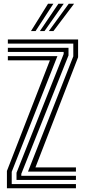

<svg xmlns="http://www.w3.org/2000/svg" viewBox="-20 -1012 457 1032"><path d="M130.5 -89.8 374 -709.2V-777.5H22.2V-800H399.8V-704.5L170.5 -112.2H388.2V-89.8ZM17.2 0V-93.2L248.2 -687.8H22.2V-710.2H288.5L43 -88.5V-22.5H388.2V0ZM68.8 -45V-83.5L322.2 -721.8V-732.8H22.2V-755H348.2V-714.2L94.5 -77.5V-67.2H388.2V-45ZM146.5 -845 238.2 -992H267L171.2 -845ZM242.5 -845 349.5 -992H378.2L267.2 -845ZM194.5 -845 294 -992H322.5L219.2 -845Z"/></svg>

Font: Big Shoulders Inline Display Thin ExtraBold
Style: Regular
Weight: 800
Version: Version 2.002